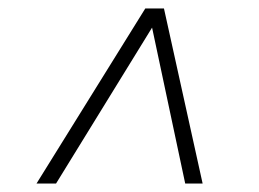

<svg xmlns="http://www.w3.org/2000/svg" viewBox="-20 -576 610 452"><path d="M66 -144 322 -556H366L457 -144H416L338 -511L112 -144Z"/></svg>

Font: Montserrat Light
Style: Italic
Weight: 300
Italic angle: -11.3°
Designer: Julieta Ulanovsky
Foundry: Julieta Ulanovsky
Version: Version 9.000; ttfautohint (v1.8.4.7-5d5b)